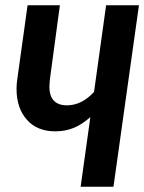

<svg xmlns="http://www.w3.org/2000/svg" viewBox="-20 -711 549 731"><path d="M509 -691 412 0H287L324 -265Q292 -237 260.5 -224Q229 -211 190 -211Q121 -211 82 -255.5Q43 -300 43 -372Q43 -392 46 -411L85 -691H208L170 -409Q168 -389 168 -382Q168 -310 235 -310Q291 -310 338 -361L384 -691Z"/></svg>

Font: Fira Sans Extra Condensed Medium
Style: Italic
Weight: 500
Width: 3
Italic angle: -8°
Designer: Carrois Corporate & Edenspiekermann AG
Foundry: Carrois Corporate GbR & Edenspiekermann AG
Version: Version 4.203